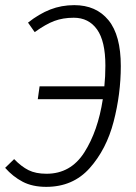

<svg xmlns="http://www.w3.org/2000/svg" viewBox="-20 -716 529 747"><path d="M450 -459Q450 -350 422 -242.5Q394 -135 329 -62Q264 11 160 11Q106 11 68 -9Q30 -29 0 -63L35 -97Q63 -68 91 -54Q119 -40 161 -40Q255 -40 308 -123Q361 -206 380 -330H127L134 -380H386Q390 -419 390 -461Q390 -556 357.5 -601.5Q325 -647 267 -647Q225 -647 191.5 -634.5Q158 -622 115 -591L89 -628Q132 -662 175.5 -679Q219 -696 269 -696Q354 -696 402 -637.5Q450 -579 450 -459Z"/></svg>

Font: Fira Sans Condensed Light
Style: Italic
Weight: 300
Width: 3
Italic angle: -8°
Designer: Carrois Corporate & Edenspiekermann AG
Foundry: Carrois Corporate GbR & Edenspiekermann AG
Version: Version 4.203